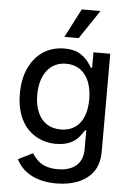

<svg xmlns="http://www.w3.org/2000/svg" viewBox="-64 -830 743 1092"><g transform="rotate(5 307.5 -283.5)"><path d="M299 215.9C389.6 215.9 466.3 187.9 509.2 128.2C530.5 98.4 541.2 60 541.2 13.5V-545.5H445.3V-457.7H437.5C424.7 -479 404.1 -512.8 362.2 -535.5C341.3 -546.9 313.6 -552.6 279.1 -552.6C189.6 -552.6 117.9 -506.4 78.5 -423.3C58.6 -381.7 48.7 -332.4 48.7 -275.2C48.7 -160.2 91.6 -79.9 161.2 -39.1C195.7 -18.5 234.7 -8.2 278.1 -8.2C346.2 -8.2 386.4 -33.4 409.4 -62.1C421.2 -76.3 430 -88.8 436.4 -99.8H443.2V8.5C443.2 96.2 383.2 134.6 299.7 134.6C238.6 134.6 202.1 114.3 179.7 90.2C168.7 77.8 159.4 66.8 152.7 56.5L70.3 97.3C100.5 160.9 171.5 215.9 299 215.9ZM297.2 -92C231.9 -92 187.5 -125 164.8 -180.4C153.4 -207.7 147.7 -239.7 147.7 -276.3C147.7 -389.2 201.3 -467.3 297.2 -467.3C361.5 -467.3 405.2 -433.2 427.9 -376.1C438.9 -347.3 444.6 -314.3 444.6 -276.3C444.6 -161.2 392 -92 297.2 -92ZM354.4 -618.6 464.5 -782.7H357.6L273.1 -618.6Z"/></g></svg>

Font: Inter 465
Style: Regular
Weight: 400
Designer: Rasmus Andersson
Foundry: rsms
Version: Version 3.019;Glyphs 3.1.2 (3151)